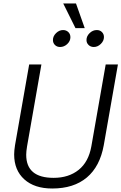

<svg xmlns="http://www.w3.org/2000/svg" viewBox="-20 -1069 695 1099"><path d="M61 -185Q61 -206 66 -238L147 -700H217L135 -232Q130 -202 130 -183Q130 -51 287 -51Q373 -51 430 -96.5Q487 -142 503 -232L585 -700H655L574 -238Q552 -116 477 -53Q402 10 279 10Q177 10 119 -42.5Q61 -95 61 -185ZM342 -1049H415L465 -908H412ZM283 -840Q283 -862 301 -879.5Q319 -897 341 -897Q359 -897 371 -885.5Q383 -874 383 -856Q383 -834 365 -817Q347 -800 324 -800Q306 -800 294.5 -811.5Q283 -823 283 -840ZM475 -840Q475 -862 493 -879.5Q511 -897 534 -897Q552 -897 563.5 -885.5Q575 -874 575 -857Q575 -835 557 -817.5Q539 -800 517 -800Q499 -800 487 -811.5Q475 -823 475 -840Z"/></svg>

Font: Niramit Light
Style: Italic
Weight: 300
Italic angle: -10°
Designer: Katatrad Aksorn Co.,Ltd.
Foundry: Cadson Demak Co.,Ltd.
Version: Version 1.000; ttfautohint (v1.6)